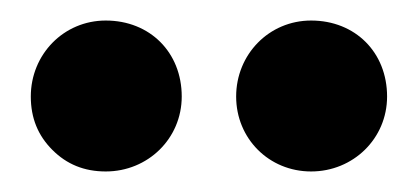

<svg xmlns="http://www.w3.org/2000/svg" viewBox="-20 -787 407 187"><path d="M31 -641C45 -627 62 -620 83 -620C124 -620 157 -652 157 -693C157 -736 126 -767 83 -767C42 -767 10 -734 10 -693C10 -672 17 -655 31 -641ZM210 -693C210 -652 242 -620 283 -620C324 -620 357 -652 357 -693C357 -736 326 -767 283 -767C242 -767 210 -734 210 -693Z"/></svg>

Font: Poppins
Style: Bold
Weight: 700
Designer: Ninad Kale (Devanagari), Jonny Pinhorn (Latin)
Foundry: Indian Type Foundry
Version: 4.004